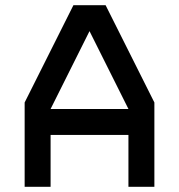

<svg xmlns="http://www.w3.org/2000/svg" viewBox="-20 -720 690 740"><path d="M263 -700H387L575 -325V0H475V-200H175V0H75V-325ZM475 -300 325 -600 175 -300Z"/></svg>

Font: Monoikos Medium
Style: Regular
Weight: 500
Designer: Brian Krent
Version: Version 0.088